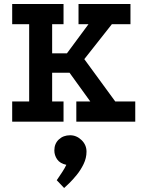

<svg xmlns="http://www.w3.org/2000/svg" viewBox="-20 -609 732 961"><path d="M41 -589H298V-488H241V-342H315L423 -488H373V-589H633V-488H540L402 -313L557 -101H657V0H362V-101H432L328 -245H241V-101H298V0H41V-101H126V-488H41ZM301 332 264 293Q264 293 272.5 280.5Q281 268 292.5 250.5Q304 233 312 216Q280 209 266 188.5Q252 168 252 144Q252 110 274.5 89Q297 68 331 68Q363 68 388 92Q413 116 413 150Q413 182 398.5 212Q384 242 364 266.5Q344 291 326.5 308Q309 325 301 332Z"/></svg>

Font: Podkova
Style: Bold
Weight: 700
Designer: Ilya Yudin
Foundry: Cyreal (www.cyreal.org)
Version: Version 2.102; ttfautohint (v1.8.1.43-b0c9)